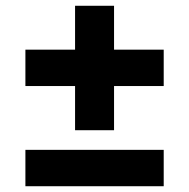

<svg xmlns="http://www.w3.org/2000/svg" viewBox="-20 -645 655 665"><path d="M240 -194V-625H375V-194ZM68 -347V-473H547V-347ZM68 0V-126H547V0Z"/></svg>

Font: Inclusive Sans
Style: Bold
Weight: 700
Designer: Olivia King
Foundry: Olivia King
Version: Version 2.004